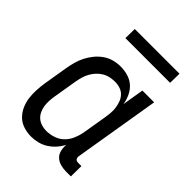

<svg xmlns="http://www.w3.org/2000/svg" viewBox="-206 -802 911 911"><g transform="rotate(45 250.0 -346.5)"><path d="M168 8Q141 8 116.5 0Q92 -8 74.5 -25Q57 -42 46.5 -65Q36 -88 32.5 -113.5Q29 -139 30.5 -166Q32 -193 36 -219L56 -339Q60 -362 66 -384.5Q72 -407 83 -428.5Q94 -450 109.5 -469Q125 -488 145 -502Q165 -516 188 -522Q211 -528 234 -528Q260 -528 284.5 -520.5Q309 -513 326.5 -497Q344 -481 354.5 -458.5Q365 -436 369 -411L387 -520H466L394 -87Q393 -82 394 -77Q395 -72 397.5 -68.5Q400 -65 405 -63.5Q410 -62 415 -62H436L435 8H403Q384 8 365.5 3Q347 -2 334 -14Q321 -26 316.5 -45Q312 -64 314 -83Q304 -63 288.5 -45.5Q273 -28 253.5 -15.5Q234 -3 211.5 2.5Q189 8 168 8ZM200 -62Q223 -62 247.5 -70Q272 -78 289.5 -95.5Q307 -113 317 -136.5Q327 -160 331 -183L351 -303Q354 -321 355.5 -339Q357 -357 354.5 -374Q352 -391 346 -407Q340 -423 328.5 -435Q317 -447 300.5 -452.5Q284 -458 266 -458Q250 -458 233 -454.5Q216 -451 201 -442Q186 -433 174 -420Q162 -407 153.5 -391.5Q145 -376 140.5 -360Q136 -344 133 -328L113 -208Q110 -191 109 -173.5Q108 -156 110.5 -139.5Q113 -123 120 -108Q127 -93 139 -82.5Q151 -72 167 -67Q183 -62 200 -62ZM154 -639 155 -701H455L454 -639Z"/></g></svg>

Font: Iosevka Fixed
Style: Italic
Weight: 400
Italic angle: -9°
Monospace: yes
Designer: Belleve Invis
Foundry: Belleve Invis
Version: Version 33.2.4